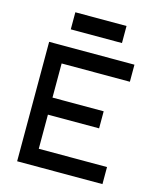

<svg xmlns="http://www.w3.org/2000/svg" viewBox="-130 -993 910 1087"><g transform="rotate(15 325.0 -450.0)"><path d="M575 -600H175V-400H475V-300H175V-100H575V0H75V-700H575ZM175 -900H475V-800H175Z"/></g></svg>

Font: Monoikos Medium
Style: Regular
Weight: 500
Designer: Brian Krent
Version: Version 0.088